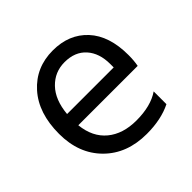

<svg xmlns="http://www.w3.org/2000/svg" viewBox="-136 -653 798 798"><g transform="rotate(-45 263.0 -254.0)"><path d="M446 -23Q386 7 301 7Q185 7 114 -64Q43 -135 43 -251Q43 -373 106.5 -444Q170 -515 270 -515Q365 -515 422 -453.5Q479 -392 479 -279Q479 -246 474 -220H125Q133 -144 182 -103.5Q231 -63 310 -63Q395 -63 446 -98ZM270 -446Q212 -446 172 -404.5Q132 -363 125 -286H399V-306Q399 -370 365 -408Q331 -446 270 -446Z"/></g></svg>

Font: Hind Siliguri Fixed
Style: Regular
Weight: 400
Designer: Jyotish Sonowal
Foundry: Indian Type Foundry
Version: Version 1.001;October 28, 2021;FontCreator 12.0.0.2565 64-bi